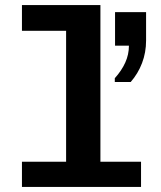

<svg xmlns="http://www.w3.org/2000/svg" viewBox="-20 -741 640 761"><path d="M242 0V-619H67V-721H378V0ZM67 0V-100H539V0ZM435 -416V-431Q462 -461 476.5 -493Q491 -525 491 -560H436V-693H559V-580Q559 -533 543 -491Q527 -449 498 -416Z"/></svg>

Font: Chivo Mono Medium SemiBold
Style: Regular
Weight: 600
Monospace: yes
Version: Version 1.008